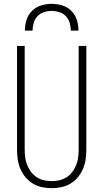

<svg xmlns="http://www.w3.org/2000/svg" viewBox="-20 -975 540 1003"><path d="M250 8Q224 8 198.5 2.5Q173 -3 151 -16.5Q129 -30 112.5 -50Q96 -70 86 -94Q76 -118 72.5 -143.5Q69 -169 69 -195V-735H109V-195Q109 -174 111.5 -153.5Q114 -133 121.5 -114Q129 -95 141.5 -78Q154 -61 171.5 -49.5Q189 -38 209 -33.5Q229 -29 250 -29Q271 -29 291 -33.5Q311 -38 328.5 -49.5Q346 -61 358.5 -78Q371 -95 378.5 -114Q386 -133 388.5 -153.5Q391 -174 391 -195V-735H431V-195Q431 -169 427.5 -143.5Q424 -118 414 -94Q404 -70 387.5 -50Q371 -30 349 -16.5Q327 -3 301.5 2.5Q276 8 250 8ZM110 -815Q110 -843 118.5 -870.5Q127 -898 147 -918Q167 -938 194.5 -946.5Q222 -955 250 -955Q278 -955 305.5 -946.5Q333 -938 353 -918Q373 -898 381.5 -870.5Q390 -843 390 -815H350Q350 -835 344 -855.5Q338 -876 324 -890.5Q310 -905 290 -911.5Q270 -918 250 -918Q230 -918 210 -911.5Q190 -905 176 -890.5Q162 -876 156 -855.5Q150 -835 150 -815Z"/></svg>

Font: Iosevka Extralight
Style: Regular
Weight: 200
Monospace: yes
Designer: Belleve Invis
Foundry: Belleve Invis
Version: Version 32.0.1; ttfautohint (v1.8.4)